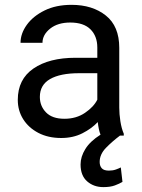

<svg xmlns="http://www.w3.org/2000/svg" viewBox="-20 -558 584 790"><path d="M483.9 190.4Q471.7 197.8 452.9 204.8Q434.1 211.9 405.3 211.9Q365.7 211.9 338.6 188.2Q311.5 164.6 311.5 118.7Q311.5 86.9 331.1 55.2Q350.6 23.4 393.6 -3.9Q389.6 -13.7 386.7 -27.3Q383.8 -41 382.3 -55.7Q356.9 -28.8 318.8 -9.5Q280.8 9.8 231.9 9.8Q178.2 9.8 137.9 -11.2Q97.7 -32.2 75.4 -67.6Q53.2 -103 53.2 -147Q53.2 -231.9 117.7 -276.1Q182.1 -320.3 291 -320.3H380.4V-362.3Q380.4 -409.2 352.3 -437.3Q324.2 -465.3 269 -465.3Q217.8 -465.3 186.3 -440.2Q154.8 -415 154.8 -381.8H64.5Q64.5 -419.9 90.3 -455.8Q116.2 -491.7 163.3 -514.9Q210.4 -538.1 274.4 -538.1Q360.4 -538.1 415.5 -494.1Q470.7 -450.2 470.7 -361.3V-115.2Q470.7 -88.9 475.3 -59.1Q480 -29.3 489.3 -7.8V0H473.6Q442.4 23.4 416.3 50Q390.1 76.7 390.1 108.4Q390.1 124.5 398.7 134.3Q407.2 144 428.2 144Q444.3 144 457 139.4Q469.7 134.8 477.1 130.9ZM245.1 -69.3Q293.9 -69.3 329.8 -93.8Q365.7 -118.2 380.4 -147.9V-256.8H305.7Q228 -256.8 186 -232.7Q144 -208.5 144 -159.2Q144 -121.6 169.4 -95.5Q194.8 -69.3 245.1 -69.3Z"/></svg>

Font: Vazirmatn RD UI
Style: Regular
Weight: 400
Designer: Saber Rastikerdar
Foundry: Saber Rastikerdar
Version: Version 33.003